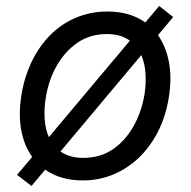

<svg xmlns="http://www.w3.org/2000/svg" viewBox="-20 -591 637 641"><path d="M36.9 -7.1 87.4 -67.1Q60.4 -104.8 50.8 -157.1Q41.2 -209.5 51.8 -275.6Q57.9 -312.9 70.3 -347.7Q82.7 -382.5 101 -413.4Q119.3 -444.2 143.6 -469.8Q168 -495.4 197.8 -513.7Q227.6 -532 263 -542.3Q298.3 -552.6 338.8 -552.6Q413.7 -552.6 465.2 -516L511.4 -571L558.2 -534.1L507.5 -473.7Q534.4 -435 544.2 -382.8Q554 -330.6 543.3 -264.2Q533.4 -202.4 507.5 -151.6Q481.5 -100.9 443.7 -64.6Q405.9 -28.4 358.1 -8.5Q310.4 11.4 256.4 11.4Q182.5 11.4 130.7 -24.5L85.2 29.8ZM143.1 -133.2 413.7 -455.3Q383.2 -477.3 337.4 -477.3Q279.8 -477.3 237.2 -447.4Q215.9 -432.5 198.5 -412.6Q181.1 -392.8 168 -369.1Q154.8 -345.5 146 -319.1Q137.1 -292.6 132.8 -264.2Q126.8 -227.6 129.1 -193.9Q131.4 -160.2 143.1 -133.2ZM257.8 -63.9Q315.7 -63.9 358 -93.4Q379.3 -108.3 396.5 -128Q413.7 -147.7 426.7 -171.2Q439.6 -194.6 448.7 -221.1Q457.7 -247.5 462.4 -275.6Q468 -312.1 465.7 -346.1Q463.4 -380 451.7 -407L181.8 -85.2Q212.4 -63.9 257.8 -63.9Z"/></svg>

Font: Inter P
Style: Italic
Weight: 400
Italic angle: -9.40001°
Designer: Rasmus Andersson
Foundry: rsms
Version: Version 3.018;git-588b23468